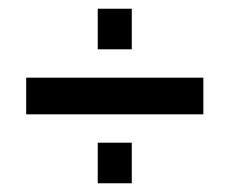

<svg xmlns="http://www.w3.org/2000/svg" viewBox="-20 -517 526 440"><path d="M40 -255V-339H446V-255ZM204 -97V-190H282V-97ZM204 -404V-497H282V-404Z"/></svg>

Font: Rokkitt SemiBold SemiBold
Style: Regular
Weight: 600
Version: Version 3.103